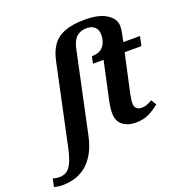

<svg xmlns="http://www.w3.org/2000/svg" viewBox="-310 -920 1246 1310"><g transform="rotate(-20 313.0 -265.0)"><path d="M-78 240Q-93 240 -111 237.5Q-129 235 -139 232L-127 174Q-119 176 -105.5 178.5Q-92 181 -81 181Q-48 181 -25.5 165.5Q-3 150 14 112.5Q31 75 45 9L169 -573Q183 -640 214.5 -683.5Q246 -727 303 -748.5Q360 -770 449 -770Q551 -770 606.5 -734.5Q662 -699 662 -646Q662 -620 656 -593L644 -536H765L751 -468H629L569 -194Q565 -172 562 -154Q559 -136 559 -122Q559 -97 573 -84.5Q587 -72 609 -72Q632 -72 651.5 -80Q671 -88 687 -98L710 -60Q677 -32 635.5 -11Q594 10 536 10Q481 10 443.5 -19Q406 -48 406 -107Q406 -125 409 -148.5Q412 -172 416 -191L476 -468H399L410 -519Q430 -519 449 -523.5Q468 -528 484 -542Q520 -575 520 -637Q520 -668 500.5 -689.5Q481 -711 440 -711Q397 -711 368 -686.5Q339 -662 326 -600L203 -21Q186 59 155.5 110Q125 161 86 189.5Q47 218 5 229Q-37 240 -78 240Z"/></g></svg>

Font: Noto Serif
Style: Bold Italic
Weight: 700
Italic angle: -12°
Designer: Monotype Design Team
Foundry: Monotype Imaging Inc.
Version: Version 2.013